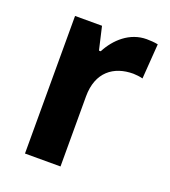

<svg xmlns="http://www.w3.org/2000/svg" viewBox="-108 -636 633 716"><g transform="rotate(20 208.5 -278.0)"><path d="M353 -556C286 -556 235 -509 207 -455H200L179 -546H72V0H213V-278C213 -375 273 -418 350 -418C359 -418 378 -416 388 -413L398 -552C384 -555 366 -556 353 -556Z"/></g></svg>

Font: Noto Sans Kannada SemiCondensed
Style: Bold
Weight: 700
Width: 4
Designer: Jelle Bosma - Monotype Design Team
Foundry: Monotype Imaging Inc.
Version: Version 2.005